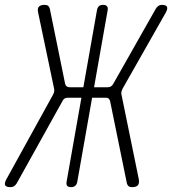

<svg xmlns="http://www.w3.org/2000/svg" viewBox="-75 -760 708 790"><path d="M-6 -6Q-11 2 -17 6Q-23 10 -32 10Q-49 10 -53.5 2.5Q-58 -5 -49 -22L143 -370Q147 -377 148 -384Q149 -391 147 -398L82 -708Q78 -725 85 -732.5Q92 -740 109 -740Q118 -740 123 -736Q128 -732 130 -724L193 -415Q195 -408 199.5 -404.5Q204 -401 212 -401H268L324 -718Q326 -729 332 -734.5Q338 -740 349 -740Q360 -740 365 -734.5Q370 -729 368 -718L312 -401H368Q376 -401 381.5 -404.5Q387 -408 391 -415L566 -724Q571 -732 577 -736Q583 -740 591 -740Q608 -740 612 -732Q616 -724 607 -708L431 -398Q427 -391 425 -384Q423 -377 425 -370L496 -23Q499 -6 492.5 2Q486 10 468 10Q459 10 454 6Q449 2 447 -6L378 -344Q376 -351 372 -354.5Q368 -358 360 -358H304L243 -12Q241 -1 234.5 4.5Q228 10 217 10Q206 10 201.5 4.5Q197 -1 199 -12L260 -358H204Q196 -358 190.5 -354.5Q185 -351 182 -344Z"/></svg>

Font: Maple Mono Thin
Style: Italic
Weight: 250
Italic angle: -10°
Monospace: yes
Designer: subframe7536
Version: Version 7.000